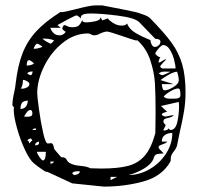

<svg xmlns="http://www.w3.org/2000/svg" viewBox="-20 -680 752 712"><path d="M668 -337Q668 -302 662.5 -268Q657 -234 647 -192L637 -143Q635 -131 624 -118Q618 -110 615.5 -104Q613 -98 613 -88Q613 -82 612 -81Q581 -26 511.5 -7Q442 12 365 12L248 0L155 -43H150Q144 -46 130.5 -55.5Q117 -65 106 -74Q90 -87 72.5 -124.5Q55 -162 43 -205Q31 -248 31 -273Q31 -280 32 -283Q30 -283 28 -286Q26 -289 26 -291Q26 -309 33 -339Q37 -358 38 -370Q46 -438 64 -483.5Q82 -529 115 -564.5Q148 -600 205 -636L208 -635Q219 -635 261 -646Q315 -660 333 -660H359L395 -653Q412 -650 451.5 -642Q491 -634 500 -630Q506 -628 518 -623.5Q530 -619 538 -611Q589 -559 616 -522Q643 -485 655.5 -442Q668 -399 668 -337ZM167 -575Q168 -573 171 -567Q174 -561 181.5 -555Q189 -549 201 -549Q215 -549 224 -562Q221 -563 216 -567.5Q211 -572 211 -574Q211 -577 213 -580.5Q215 -584 217 -587Q223 -587 230 -583Q237 -579 247 -579Q262 -579 269.5 -583.5Q277 -588 285 -605Q286 -597 300 -597Q313 -597 333 -601Q353 -605 353 -617Q353 -616 355.5 -611Q358 -606 359 -605Q358 -605 358 -604.5Q358 -604 358 -604Q362 -605 368.5 -607.5Q375 -610 380 -612Q381 -609 388 -603Q395 -597 406.5 -591Q418 -585 433 -585Q438 -585 443.5 -587Q449 -589 451 -593Q459 -572 482.5 -558Q506 -544 538 -531Q538 -523 542.5 -514.5Q547 -506 554 -506Q562 -506 568.5 -512Q575 -518 575 -525Q575 -536 556 -536L496 -598Q480 -614 417 -622Q354 -630 316 -630Q299 -630 289 -626.5Q279 -623 279 -611Q277 -615 271.5 -619Q266 -623 264 -623Q260 -623 231.5 -608Q203 -593 193 -587L205 -577H167ZM380 -612ZM556 -186 557 -262Q557 -330 554.5 -371.5Q552 -413 537 -457.5Q522 -502 489 -531Q488 -530 485 -530Q480 -530 437 -545Q385 -563 377 -563Q370 -563 362 -560Q354 -557 352 -556Q340 -549 329 -549Q323 -549 317.5 -552.5Q312 -556 307 -556Q256 -556 212.5 -521Q169 -486 143.5 -434Q118 -382 118 -334Q118 -323 124.5 -275Q131 -227 140 -187.5Q149 -148 157 -148L170 -149Q174 -149 177 -142.5Q180 -136 180 -130Q182 -125 193.5 -112.5Q205 -100 207 -97Q216 -97 220 -95Q224 -93 227 -88Q231 -79 241 -74Q251 -69 262.5 -67Q274 -65 277 -65Q303 -63 315 -56L355 -55Q418 -55 455.5 -65Q493 -75 517 -103Q541 -131 556 -186ZM137 -537Q144 -530 154.5 -524.5Q165 -519 167 -518Q170 -518 175 -523.5Q180 -529 180 -531Q166 -535 158 -536Q150 -537 137 -537ZM105 -499Q120 -499 137 -506Q136 -509 128 -513.5Q120 -518 118 -518Q114 -518 109.5 -510.5Q105 -503 105 -499ZM585 -513Q579 -513 567.5 -499.5Q556 -486 556 -482Q556 -479 562 -474Q568 -469 572 -468Q574 -468 575 -469Q568 -457 568 -448Q574 -448 582 -454Q590 -460 597 -460Q596 -459 585 -448Q574 -437 574 -432L575 -431L581 -426H631Q631 -438 625.5 -459Q620 -480 609.5 -496.5Q599 -513 585 -513ZM79 -437Q95 -437 106 -444Q104 -448 97 -452.5Q90 -457 88 -457Q79 -457 79 -437ZM81 -407Q82 -406 87 -403.5Q92 -401 93 -401Q97 -401 99 -406.5Q101 -412 101 -415Q84 -415 81 -407ZM581 -401Q584 -401 594.5 -405.5Q605 -410 612 -414Q609 -414 592 -414.5Q575 -415 569 -407Q570 -406 575 -403.5Q580 -401 581 -401ZM637 -414Q626 -414 607.5 -404Q589 -394 575 -383L624 -368H580Q580 -362 582.5 -353.5Q585 -345 590 -345Q603 -345 623 -357Q643 -369 643 -383Q643 -389 641 -398.5Q639 -408 637 -414ZM57 -352 63 -351Q70 -351 79.5 -355.5Q89 -360 89 -368Q89 -374 80 -379Q71 -384 65 -384Q65 -361 57 -352ZM626 -314Q649 -314 649 -326V-331Q649 -352 641 -352Q630 -352 612 -341.5Q594 -331 587 -322Q594 -314 609 -314H619ZM56 -276Q69 -276 76 -285Q83 -294 83 -307Q67 -306 61.5 -298.5Q56 -291 56 -276ZM644 -287 643 -302 577 -287 600 -265Q595 -265 587.5 -262Q580 -259 580 -256Q580 -253 585 -250.5Q590 -248 594 -248Q598 -248 608 -250.5Q618 -253 624 -253Q621 -247 605 -243Q595 -241 590.5 -238.5Q586 -236 586 -229Q586 -224 590 -221Q594 -218 594 -216Q594 -213 590 -206.5Q586 -200 586 -196Q603 -196 605 -204Q606 -202 608 -200.5Q610 -199 612 -198Q631 -198 637.5 -227.5Q644 -257 644 -287ZM69 -248 81 -247Q90 -247 95 -249.5Q100 -252 100 -259Q100 -272 93 -272Q86 -272 80.5 -265Q75 -258 69 -248ZM113 -198V-204Q104 -204 100 -198ZM619 -187Q602 -187 591 -179Q580 -171 580 -155H600Q597 -150 588.5 -147Q580 -144 574 -141.5Q568 -139 568 -132Q568 -130 587 -111Q565 -110 559.5 -107.5Q554 -105 551 -97Q551 -96 548.5 -89.5Q546 -83 538 -74Q525 -60 502.5 -48.5Q480 -37 457 -31Q497 -31 534.5 -52.5Q572 -74 595.5 -110Q619 -146 619 -187ZM100 -160Q99 -162 97 -164Q95 -166 93 -167Q90 -166 86.5 -164Q83 -162 81 -160Q88 -157 88 -148ZM110 -141Q125 -141 125 -151L124 -155Q118 -154 114 -150.5Q110 -147 110 -141ZM150 -117H117Q117 -111 126 -98Q135 -85 139 -85Q150 -85 150 -117ZM180 -81H167V-73Q177 -73 180 -81ZM276 -45H270Q250 -45 248 -37Q249 -35 251 -33.5Q253 -32 255 -31Q262 -31 269 -34.5Q276 -38 276 -45ZM390 -12 414 -24H390Z"/></svg>

Font: Cabin Sketch
Style: Regular
Weight: 400
Version: Version 1.100